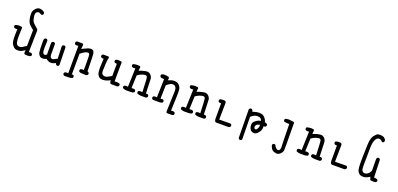

<svg xmlns="http://www.w3.org/2000/svg" viewBox="17 -1880 6466 3116"><g transform="rotate(20 3250.0 -322.0)"><path d="M402.3 15.6Q435.5 15.6 462.4 3.9L470.2 -11.7Q470.7 -13.7 470.7 -15.6Q470.7 -29.8 462.9 -39.6Q449.2 -48.8 431.6 -48.8Q424.3 -48.8 416.5 -47.4L407.7 -45.9L416 -414.6Q416 -435.5 406.2 -444.3Q392.6 -456.5 352.5 -491.7Q311 -528.3 302.7 -559.1Q294.4 -588.4 289.6 -626Q288.1 -637.2 288.1 -647Q288.1 -671.4 297.9 -685.1Q311.5 -705.1 335.4 -707Q336.9 -707 338.9 -707Q359.9 -707 384.8 -686.5Q388.7 -686 391.6 -686Q405.3 -686 415 -693.8L423.3 -710.9Q423.8 -712.9 423.8 -714.8Q423.8 -729.5 415.5 -738.8Q388.2 -762.7 345.7 -769Q339.4 -770 333.5 -770Q299.3 -770 268.6 -738.8Q231.9 -701.7 229 -658.7Q228.5 -647.9 228.5 -637.2Q228.5 -592.3 239.3 -547.9Q248 -513.2 262.2 -489.3Q270 -476.1 290 -456.1Q310.1 -436 350.1 -404.8L346.2 -126.5Q334 -122.6 326.2 -118.7Q311.5 -111.3 295.9 -98.1Q268.6 -76.2 234.4 -76.2Q201.2 -76.2 185.8 -97.9Q170.4 -119.6 167 -170.4Q165.5 -190.9 165.5 -231.7Q165.5 -272.5 168.5 -348.1Q168.5 -348.1 168.5 -348.6Q169.9 -360.8 169.9 -368.7Q169.9 -386.2 166.5 -389.6Q166 -390.1 166 -390.1Q154.8 -394 118.7 -396Q114.7 -396 110.8 -396Q80.6 -396 48.3 -383.8L40.5 -368.2Q40 -366.7 40 -364.7Q40 -349.6 49.8 -338.4Q63.5 -329.1 81.5 -329.1Q88.4 -329.1 96.2 -330.6L105.5 -332Q102.5 -261.7 102.5 -224.6Q102.5 -187.5 103.8 -168.9Q105 -150.4 106.4 -136.2Q109.9 -109.4 115.2 -93.8Q123.5 -70.3 148.9 -43Q173.3 -16.6 202.6 -12.2Q215.3 -10.3 230.7 -10.3Q246.1 -10.3 264.2 -14.2Q294.9 -20.5 334.5 -48.8L348.1 -58.6L346.2 -42Q344.7 -30.3 344.7 -18.6Q344.7 -6.8 348.1 1.5L351.1 6.3Q358.4 13.7 378.4 14.2Q391.1 15.6 402.3 15.6Z M915 4.9Q929.2 4.9 938.5 -2.9L946.8 -19L940.9 -306.2Q941.4 -309.1 941.4 -311.5Q941.4 -325.7 933.6 -335L917 -343.3Q915 -343.8 913.1 -343.8Q897.9 -343.8 886.7 -335.4Q879.4 -325.7 877.4 -313L885.3 -106.4Q848.1 -84.5 823.7 -74.2Q813 -69.8 803.7 -69.8Q788.1 -69.8 777.3 -82Q761.2 -99.6 761.2 -130.9V-300.3Q761.7 -303.2 761.7 -305.7Q761.7 -319.8 754.4 -329.1L736.3 -337.4Q734.4 -337.9 732.4 -337.9Q717.3 -337.9 706.1 -329.6Q698.7 -319.8 696.8 -307.1L698.7 -113.8Q694.3 -107.9 691.4 -104.5Q679.7 -92.8 663.6 -92.8Q660.2 -92.8 656.7 -93.3Q629.9 -97.2 625 -151.9Q623 -170.9 623 -207.3Q623 -243.7 627.4 -310.1Q627.9 -313.5 627.9 -316.2Q627.9 -318.8 627.4 -322.8Q626 -331.5 620.1 -338.9L603.5 -347.2Q601.6 -347.7 598.6 -347.7Q595.7 -347.7 591.3 -346.7Q582 -345.7 573.7 -339.8Q562 -320.3 562 -295.9Q562 -211.9 564 -166.5Q565.9 -121.1 570.6 -95.9Q575.2 -70.8 596.2 -47.4Q616.7 -24.9 649.4 -24.9Q683.6 -24.9 711.4 -39.6L715.8 -42L719.7 -38.6Q756.8 -7.3 795.9 -5.4Q798.8 -5.4 801.8 -5.4Q838.4 -5.4 876.5 -25.9L883.3 -29.8L895 -3.4L911.1 4.4Q913.1 4.9 915 4.9Z M1326.7 -15.1H1340.8Q1362.8 -15.1 1385.7 -12.2Q1391.1 -11.2 1396 -11.2Q1414.6 -11.2 1430.7 -21.5L1439 -38.1Q1439.5 -40 1439.5 -42Q1439.5 -56.6 1431.6 -67.4L1409.7 -78.6L1404.8 -296.4Q1403.8 -338.4 1400.9 -370.6Q1397.9 -402.8 1384.8 -420.9Q1370.1 -440.9 1337.9 -440.9Q1312 -440.9 1279.8 -426.8Q1241.2 -410.2 1187.5 -384.8L1189.9 -398.4Q1195.8 -432.1 1195.8 -450.7Q1195.8 -462.4 1193.8 -466.3Q1189 -475.6 1168 -476.1H1085.9L1069.8 -468.3L1062 -452.1Q1061.5 -450.2 1061.5 -448.2Q1061.5 -433.6 1069.3 -422.4Q1084.5 -413.1 1103.5 -413.1Q1111.3 -413.1 1119.6 -414.6L1128.4 -416L1126.5 59.6L1118.2 58.1Q1108.9 56.6 1100.6 56.6Q1080.1 56.6 1064 65.9L1056.2 82Q1055.7 84 1055.7 85.9Q1055.7 100.6 1064 109.9Q1073.7 117.7 1086.4 119.6Q1123 119.6 1158.2 118.7Q1190.4 117.7 1219.2 105.5L1227.1 89.8Q1227.5 87.9 1227.5 86.2Q1227.5 84.5 1227.3 82Q1227.1 79.6 1226.6 76.9Q1226.1 74.2 1225.1 71.3Q1223.1 65.9 1219.2 62Q1210 54.2 1195.3 54.2H1188L1189.9 -301.3Q1216.3 -323.2 1235.4 -336.2Q1254.4 -349.1 1269 -355.5Q1296.4 -366.7 1314.9 -366.7Q1316.4 -366.7 1318.4 -366.7Q1326.2 -366.2 1331.5 -360.4Q1343.8 -348.6 1345.2 -311Q1346.7 -278.8 1346.7 -211.4Q1346.7 -144 1346.2 -76.2L1337.4 -77.6Q1329.1 -79.1 1321.3 -79.1Q1302.7 -79.1 1288.1 -70.3L1279.8 -53.7Q1279.3 -51.8 1279.3 -49.8Q1279.3 -35.6 1287.1 -25.9Q1305.2 -15.1 1326.7 -15.1Z M1571.8 -359.9Q1574.7 -359.9 1585.9 -360.4Q1578.6 -246.6 1578.6 -199.2Q1578.6 -171.4 1582.5 -140.1Q1584.5 -123 1587.4 -109.9Q1592.8 -84.5 1613.8 -61Q1634.3 -38.1 1668 -34.7Q1677.7 -33.7 1687.5 -33.7Q1712.4 -33.7 1736.8 -40Q1772 -49.8 1804.2 -65.9L1814 -70.8L1814.9 -60.1Q1816.9 -37.1 1822.8 -24.9Q1828.1 -14.6 1851.1 -13.2H1941.9Q1954.6 -14.6 1965.8 -22.5L1974.1 -39.1Q1974.6 -41.5 1974.6 -43.5Q1974.6 -57.6 1967.3 -66.9Q1940.9 -77.1 1910.6 -77.1Q1898.9 -77.1 1878.4 -74.7L1880.4 -370.6Q1882.3 -399.9 1877.9 -410.6Q1876.5 -413.1 1876 -414.1L1875 -414.6Q1861.3 -417.5 1830.6 -420.4Q1825.7 -420.9 1818.6 -420.9Q1811.5 -420.9 1799.8 -418.7Q1788.1 -416.5 1773.9 -409.7L1766.1 -393.6Q1765.6 -391.6 1765.6 -389.6Q1765.6 -375.5 1773.4 -365.7Q1789.1 -356 1807.6 -356H1814.9L1813 -145.5L1809.6 -143.6Q1750 -103.5 1715.3 -98.1Q1707.5 -97.2 1700.2 -97.2Q1673.8 -97.2 1658.2 -112.8Q1640.1 -130.9 1640.1 -172.4Q1640.1 -196.3 1644 -287.6Q1647 -355.5 1657.7 -394Q1659.2 -400.9 1659.2 -406.7Q1659.2 -412.6 1655.8 -416Q1650.9 -421.4 1636.7 -421.4Q1635.7 -421.4 1634.8 -421.4H1556.6L1540.5 -413.6L1532.7 -397.5Q1532.2 -395.5 1532.2 -391.4Q1532.2 -387.2 1533.9 -381.1Q1535.6 -375 1540 -369.6Q1553.2 -359.9 1571.8 -359.9Z M2472.2 -27.3Q2472.7 -29.8 2472.7 -34.2Q2472.7 -38.6 2470.7 -44.7Q2468.8 -50.8 2464.4 -56.2Q2454.6 -64.9 2440.4 -64.9Q2436.5 -64.9 2431.6 -64L2423.8 -62.5Q2415.5 -272.5 2414.6 -310.5Q2413.6 -350.1 2382.3 -380.9Q2360.8 -402.3 2337.9 -404.8Q2331.1 -405.8 2323.7 -405.8Q2300.8 -405.8 2273.4 -398.9Q2236.3 -390.6 2195.8 -375L2184.6 -370.6Q2189 -402.8 2189.5 -413.6Q2190.4 -424.8 2190.4 -430.4Q2190.4 -436 2190.2 -438.7Q2189.9 -441.4 2188 -443.4Q2185.1 -446.3 2175.3 -449.2Q2162.6 -452.6 2136.7 -452.6Q2097.7 -452.6 2062 -440.4L2054.2 -424.8Q2053.7 -423.3 2053.7 -421.4Q2053.7 -406.7 2063 -395.5L2085.4 -385.3L2123 -387.7L2112.3 -66.4L2104 -67.9Q2091.8 -70.3 2081.1 -70.3Q2061 -70.3 2046.4 -62L2038.6 -45.9Q2038.1 -43.5 2038.1 -39.3Q2038.1 -35.2 2039.8 -29.1Q2041.5 -22.9 2045.4 -17.6Q2078.6 -2.4 2112.3 -2.4Q2114.3 -2.4 2134.3 -2.9Q2154.3 -3.4 2184.1 -3.4Q2213.9 -3.4 2236.8 -15.1L2244.6 -31.2Q2245.1 -33.7 2245.1 -35.6Q2245.1 -50.3 2237.3 -59.6Q2221.2 -69.3 2200.2 -69.3Q2191.9 -69.3 2182.6 -67.9L2173.8 -66.4L2182.1 -290L2185.1 -292Q2221.2 -317.9 2252.9 -329.1Q2284.7 -340.3 2308.1 -342.8Q2311 -342.8 2315.2 -342.8Q2319.3 -342.8 2325.7 -341.1Q2332 -339.4 2337.6 -333.7Q2343.3 -328.1 2346.7 -318.8Q2354 -297.4 2362.3 -64.9L2353.5 -65.9Q2340.8 -67.9 2330.6 -67.9Q2308.6 -67.9 2295.4 -60.1L2287.6 -43.9Q2287.1 -41.5 2287.1 -39.6Q2287.1 -24.9 2294.4 -15.6Q2325.7 -1.5 2362.3 -1.5H2439.9Q2452.6 -2.9 2463.9 -10.7Z M2904.3 118.2 2925.8 118.7Q2946.8 118.7 2964.4 109.9L2972.2 93.8Q2972.7 91.8 2972.7 89.8Q2972.7 75.2 2964.8 64Q2948.2 54.7 2927.7 54.7Q2919.4 54.7 2910.2 56.2L2901.4 57.6Q2911.1 -166.5 2911.1 -254.9Q2911.1 -298.3 2908.7 -311Q2902.3 -349.1 2876.5 -377.9L2871.1 -383.3Q2847.7 -406.7 2820.8 -411.6Q2805.7 -414.6 2790.3 -414.6Q2774.9 -414.6 2762.2 -412.1Q2749.5 -409.7 2738.8 -407.2Q2717.8 -401.4 2696.3 -392.6L2684.1 -387.7Q2687 -407.2 2687.5 -411.9Q2688 -416.5 2688 -418.9Q2688 -421.4 2687.7 -424.3Q2687.5 -427.2 2686.5 -430.7Q2685.1 -437.5 2682.1 -440.4Q2679.2 -443.4 2674.8 -444.3Q2650.9 -450.7 2614.7 -453.6Q2608.9 -454.1 2603.5 -454.1Q2576.7 -454.1 2554.2 -442.9L2546.4 -426.8Q2545.9 -425.3 2545.9 -423.3Q2545.9 -408.2 2556.2 -397Q2565.9 -388.7 2578.6 -387.2L2620.6 -384.8L2612.8 -66.4L2604.5 -67.9Q2595.2 -69.3 2586.9 -69.3Q2566.4 -69.3 2550.3 -60.1L2542.5 -43.9Q2542 -42 2542 -40Q2542 -25.4 2550.3 -16.1Q2560.1 -8.3 2572.8 -6.3H2689Q2709.5 -8.3 2727.1 -18.1L2734.9 -34.2Q2735.4 -36.1 2735.4 -40.3Q2735.4 -44.4 2733.6 -50.3Q2731.9 -56.2 2727.5 -61.5L2711.4 -69.8L2674.3 -67.4L2680.2 -296.9L2682.1 -299.3Q2727.1 -343.8 2765.6 -352.1Q2776.4 -354 2785.6 -354Q2820.8 -354 2838.4 -322.8Q2850.1 -301.3 2850.6 -268.6Q2850.6 -266.1 2850.6 -263.2Q2850.6 -217.3 2843.8 -66.4Q2838.9 42 2838.9 82Q2838.9 103.5 2839.6 106.4Q2840.3 109.4 2842.5 111.6Q2844.7 113.8 2851.8 116.2Q2858.9 118.7 2870.1 119.6Q2887.2 118.2 2904.3 118.2Z M3472.2 -27.3Q3472.7 -29.8 3472.7 -34.2Q3472.7 -38.6 3470.7 -44.7Q3468.8 -50.8 3464.4 -56.2Q3454.6 -64.9 3440.4 -64.9Q3436.5 -64.9 3431.6 -64L3423.8 -62.5Q3415.5 -272.5 3414.6 -310.5Q3413.6 -350.1 3382.3 -380.9Q3360.8 -402.3 3337.9 -404.8Q3331.1 -405.8 3323.7 -405.8Q3300.8 -405.8 3273.4 -398.9Q3236.3 -390.6 3195.8 -375L3184.6 -370.6Q3189 -402.8 3189.5 -413.6Q3190.4 -424.8 3190.4 -430.4Q3190.4 -436 3190.2 -438.7Q3189.9 -441.4 3188 -443.4Q3185.1 -446.3 3175.3 -449.2Q3162.6 -452.6 3136.7 -452.6Q3097.7 -452.6 3062 -440.4L3054.2 -424.8Q3053.7 -423.3 3053.7 -421.4Q3053.7 -406.7 3063 -395.5L3085.4 -385.3L3123 -387.7L3112.3 -66.4L3104 -67.9Q3091.8 -70.3 3081.1 -70.3Q3061 -70.3 3046.4 -62L3038.6 -45.9Q3038.1 -43.5 3038.1 -39.3Q3038.1 -35.2 3039.8 -29.1Q3041.5 -22.9 3045.4 -17.6Q3078.6 -2.4 3112.3 -2.4Q3114.3 -2.4 3134.3 -2.9Q3154.3 -3.4 3184.1 -3.4Q3213.9 -3.4 3236.8 -15.1L3244.6 -31.2Q3245.1 -33.7 3245.1 -35.6Q3245.1 -50.3 3237.3 -59.6Q3221.2 -69.3 3200.2 -69.3Q3191.9 -69.3 3182.6 -67.9L3173.8 -66.4L3182.1 -290L3185.1 -292Q3221.2 -317.9 3252.9 -329.1Q3284.7 -340.3 3308.1 -342.8Q3311 -342.8 3315.2 -342.8Q3319.3 -342.8 3325.7 -341.1Q3332 -339.4 3337.6 -333.7Q3343.3 -328.1 3346.7 -318.8Q3354 -297.4 3362.3 -64.9L3353.5 -65.9Q3340.8 -67.9 3330.6 -67.9Q3308.6 -67.9 3295.4 -60.1L3287.6 -43.9Q3287.1 -41.5 3287.1 -39.6Q3287.1 -24.9 3294.4 -15.6Q3325.7 -1.5 3362.3 -1.5H3439.9Q3452.6 -2.9 3463.9 -10.7Z M3658.2 -11.2H3867.7Q3882.3 -12.7 3893.6 -22L3901.9 -40Q3902.3 -42 3902.3 -44.2Q3902.3 -46.4 3902.1 -49.3Q3901.9 -52.2 3900.9 -55.7Q3898.9 -62 3894.5 -67.4L3878.4 -75.7L3686 -73.7L3689.9 -345.2Q3690.4 -350.1 3690.4 -355Q3690.4 -377.4 3680.7 -387.2Q3675.3 -392.1 3667 -394Q3653.3 -395.5 3642.3 -395.5Q3631.3 -395.5 3621.1 -394.5Q3600.6 -392.6 3581.5 -385.7L3573.7 -370.1Q3573.2 -368.2 3573.2 -363.8Q3573.2 -359.4 3575 -353Q3576.7 -346.7 3581.5 -340.3Q3592.8 -331.5 3606.9 -331.5Q3611.3 -331.5 3616.2 -332.5L3624.5 -334V-56.2Q3627.9 -29.8 3639.2 -18.6Q3646.5 -11.2 3658.2 -11.2Z M4115.2 122.1Q4129.4 122.1 4138.7 114.3L4147 98.1L4141.1 -285.6L4143.6 -287.6Q4191.9 -332 4231 -336.4Q4243.7 -337.9 4254.4 -337.9Q4293.5 -337.9 4310.5 -320.8Q4321.3 -310.1 4326.2 -292L4328.6 -284.2L4320.3 -282.7Q4296.4 -279.3 4275.9 -268.1Q4254.9 -256.8 4230 -235.4Q4206.1 -215.8 4202.6 -185.5Q4201.2 -173.8 4201.2 -164.6Q4201.2 -145.5 4205.1 -132.3Q4211.9 -107.9 4230 -85L4234.4 -80.1Q4251.5 -63 4282.2 -60.1Q4285.6 -59.6 4289.1 -59.6Q4319.8 -59.6 4348.1 -87.9Q4381.3 -120.1 4391.6 -148.9Q4400.4 -173.3 4400.4 -201.2Q4400.4 -206.1 4399.4 -220.2Q4410.6 -218.8 4413.1 -218.8Q4427.2 -218.8 4436.5 -226.6L4444.8 -243.2Q4445.3 -245.1 4445.3 -247.1Q4445.3 -261.2 4437.5 -271Q4421.4 -281.2 4401.9 -284.7L4397.5 -285.6L4396.5 -290Q4384.3 -334 4352.5 -365.7Q4325.7 -392.6 4292 -397Q4275.4 -399.4 4257.3 -399.4Q4239.3 -399.4 4224.1 -396.7Q4209 -394 4197.8 -391.6Q4175.3 -386.7 4154.8 -378.9L4147 -376L4145 -384.3Q4142.1 -398.9 4133.8 -409.2L4117.2 -417.5Q4115.7 -418 4113.8 -418Q4099.1 -418 4087.9 -408.7L4079.6 -392.1L4085.4 91.3Q4086.9 104 4094.7 113.3L4111.3 121.6Q4113.3 122.1 4115.2 122.1ZM4291.5 -126.5Q4280.8 -126.5 4274.4 -133.3Q4265.6 -141.6 4265.6 -162.1Q4265.6 -184.1 4281.2 -197.8Q4298.3 -212.9 4329.6 -219.2L4337.9 -220.7Q4338.4 -209.5 4338.4 -206.5Q4338.4 -162.1 4307.1 -130.4L4305.7 -129.4L4303.7 -128.9Q4297.9 -126.5 4291.5 -126.5Z M4740.7 125.5Q4745.1 126 4751.5 126Q4757.8 126 4768.1 123.8Q4778.3 121.6 4790 115.2Q4801.8 108.4 4812.5 97.2Q4843.8 66.4 4847.2 33.2Q4848.6 19 4848.6 -71.5Q4848.6 -162.1 4845.2 -405.3V-405.8Q4846.2 -413.1 4846.2 -420.9Q4846.2 -444.8 4835.4 -450.2Q4833 -451.2 4830.1 -451.7Q4803.7 -456.5 4761.2 -460.4Q4752.9 -461.4 4744.6 -461.4Q4714.4 -461.4 4687 -450.2L4679.2 -434.6Q4678.7 -432.6 4678.7 -430.7Q4678.7 -416.5 4686 -405.8Q4720.2 -394.5 4759.3 -394.5Q4765.1 -394.5 4778.8 -395.5Q4783.7 -59.6 4787.1 -19Q4788.1 -7.3 4788.1 2.9Q4788.1 28.3 4781.7 42Q4771 64.9 4749 64.9Q4730.5 64.9 4711.2 44.7Q4691.9 24.4 4683.6 1.5L4668 -6.3Q4666 -6.8 4661.6 -6.8Q4657.2 -6.8 4651.4 -5.1Q4645.5 -3.4 4640.1 1.5Q4632.3 10.7 4630.4 22.9Q4647.5 80.1 4673.8 100.8Q4700.2 121.6 4740.7 125.5Z M5472.2 -27.3Q5472.7 -29.8 5472.7 -34.2Q5472.7 -38.6 5470.7 -44.7Q5468.8 -50.8 5464.4 -56.2Q5454.6 -64.9 5440.4 -64.9Q5436.5 -64.9 5431.6 -64L5423.8 -62.5Q5415.5 -272.5 5414.6 -310.5Q5413.6 -350.1 5382.3 -380.9Q5360.8 -402.3 5337.9 -404.8Q5331.1 -405.8 5323.7 -405.8Q5300.8 -405.8 5273.4 -398.9Q5236.3 -390.6 5195.8 -375L5184.6 -370.6Q5189 -402.8 5189.5 -413.6Q5190.4 -424.8 5190.4 -430.4Q5190.4 -436 5190.2 -438.7Q5189.9 -441.4 5188 -443.4Q5185.1 -446.3 5175.3 -449.2Q5162.6 -452.6 5136.7 -452.6Q5097.7 -452.6 5062 -440.4L5054.2 -424.8Q5053.7 -423.3 5053.7 -421.4Q5053.7 -406.7 5063 -395.5L5085.4 -385.3L5123 -387.7L5112.3 -66.4L5104 -67.9Q5091.8 -70.3 5081.1 -70.3Q5061 -70.3 5046.4 -62L5038.6 -45.9Q5038.1 -43.5 5038.1 -39.3Q5038.1 -35.2 5039.8 -29.1Q5041.5 -22.9 5045.4 -17.6Q5078.6 -2.4 5112.3 -2.4Q5114.3 -2.4 5134.3 -2.9Q5154.3 -3.4 5184.1 -3.4Q5213.9 -3.4 5236.8 -15.1L5244.6 -31.2Q5245.1 -33.7 5245.1 -35.6Q5245.1 -50.3 5237.3 -59.6Q5221.2 -69.3 5200.2 -69.3Q5191.9 -69.3 5182.6 -67.9L5173.8 -66.4L5182.1 -290L5185.1 -292Q5221.2 -317.9 5252.9 -329.1Q5284.7 -340.3 5308.1 -342.8Q5311 -342.8 5315.2 -342.8Q5319.3 -342.8 5325.7 -341.1Q5332 -339.4 5337.6 -333.7Q5343.3 -328.1 5346.7 -318.8Q5354 -297.4 5362.3 -64.9L5353.5 -65.9Q5340.8 -67.9 5330.6 -67.9Q5308.6 -67.9 5295.4 -60.1L5287.6 -43.9Q5287.1 -41.5 5287.1 -39.6Q5287.1 -24.9 5294.4 -15.6Q5325.7 -1.5 5362.3 -1.5H5439.9Q5452.6 -2.9 5463.9 -10.7Z M5658.2 -11.2H5867.7Q5882.3 -12.7 5893.6 -22L5901.9 -40Q5902.3 -42 5902.3 -44.2Q5902.3 -46.4 5902.1 -49.3Q5901.9 -52.2 5900.9 -55.7Q5898.9 -62 5894.5 -67.4L5878.4 -75.7L5686 -73.7L5689.9 -345.2Q5690.4 -350.1 5690.4 -355Q5690.4 -377.4 5680.7 -387.2Q5675.3 -392.1 5667 -394Q5653.3 -395.5 5642.3 -395.5Q5631.3 -395.5 5621.1 -394.5Q5600.6 -392.6 5581.5 -385.7L5573.7 -370.1Q5573.2 -368.2 5573.2 -363.8Q5573.2 -359.4 5575 -353Q5576.7 -346.7 5581.5 -340.3Q5592.8 -331.5 5606.9 -331.5Q5611.3 -331.5 5616.2 -332.5L5624.5 -334V-56.2Q5627.9 -29.8 5639.2 -18.6Q5646.5 -11.2 5658.2 -11.2Z M6380.4 16.1Q6386.7 17.1 6393.1 17.1Q6412.6 17.1 6428.7 6.8L6437 -9.8Q6437.5 -11.7 6437.5 -13.7Q6437.5 -27.8 6429.7 -37.1Q6409.7 -48.3 6383.8 -48.3Q6379.9 -48.3 6369.1 -47.9L6358.9 -350.6L6351.1 -366.7L6335 -374.5Q6333 -375 6331.1 -375Q6316.4 -375 6307.1 -366.7Q6299.3 -356.9 6297.4 -344.2L6299.3 -142.1Q6287.6 -109.9 6263.7 -88.1Q6239.7 -66.4 6211.9 -62Q6206.5 -61 6201.7 -61Q6179.2 -61 6163.6 -76.7Q6153.8 -86.4 6148.9 -103Q6144 -119.6 6143.1 -143.1Q6142.1 -166.5 6142.1 -199.2Q6142.1 -231.9 6143.6 -295.2Q6145 -358.4 6145 -460.2Q6145 -562 6166 -609.9Q6188 -659.2 6212.9 -666.5Q6223.1 -669.9 6234.4 -669.9Q6261.7 -669.9 6293.5 -634.3Q6294.4 -633.8 6295.4 -633.8Q6310.1 -633.8 6321.3 -643.1L6329.6 -660.2Q6330.1 -663.1 6330.1 -665.5Q6330.1 -687.5 6309.6 -706.5Q6285.2 -729 6250 -731.9Q6236.3 -732.9 6228.3 -732.9Q6220.2 -732.9 6214.4 -732.9Q6201.7 -732.4 6189.9 -730Q6168 -725.6 6130.6 -677.7Q6093.3 -629.9 6088.4 -533.2Q6083.5 -436.5 6081.1 -313Q6080.1 -261.2 6080.1 -215.8Q6080.1 -170.4 6082 -143.6Q6085.4 -98.1 6091.8 -73.5Q6098.1 -48.8 6120.1 -26.9Q6142.1 -4.9 6174.8 -1.5Q6186 0 6196.8 0Q6218.3 0 6237.8 -5.4Q6267.6 -12.7 6299.3 -35.2L6308.1 -41Q6318.4 -4.4 6324.2 8.3Q6324.2 8.3 6324.7 8.8Q6327.6 11.7 6339.1 13.9Q6350.6 16.1 6372.1 16.1Q6376 16.1 6379.9 16.1Z"/></g></svg>

Font: Bakudai
Style: ExtraLight
Weight: 200
Version: Version 1.48